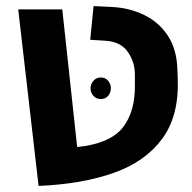

<svg xmlns="http://www.w3.org/2000/svg" viewBox="-20 -602 631 632"><path d="M107 10 40 -571H185L234 -118Q342 -129 384 -182Q426 -235 424 -326V-357Q424 -398 400.5 -431.5Q377 -465 326 -468L277 -471L288 -582L349 -579Q407 -576 455 -552.5Q503 -529 532.5 -484.5Q562 -440 564 -372L565 -344Q570 -222 514.5 -146Q459 -70 354.5 -33Q250 4 107 10ZM312 -347Q327 -347 336 -336Q345 -325 345 -312Q345 -297 336 -286.5Q327 -276 312 -276Q297 -276 287.5 -286.5Q278 -297 278 -312Q278 -325 287.5 -336Q297 -347 312 -347Z"/></svg>

Font: Assistant
Style: Bold
Weight: 700
Designer: Hebrew By Ben Nathan, Latin by Paul Hunt
Version: Version 3.000